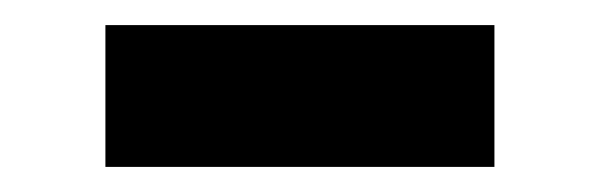

<svg xmlns="http://www.w3.org/2000/svg" viewBox="-20 -740 478 153"><path d="M374 -607H64V-720H374Z"/></svg>

Font: Raleway
Style: Heavy
Weight: 900
Designer: Matt McInerney, Pablo Impallari, Rodrigo Fuenzalida
Foundry: Matt McInerney, Pablo Impallari, Rodrigo Fuenzalida
Version: Version 2.001